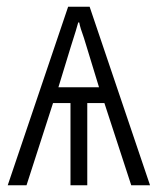

<svg xmlns="http://www.w3.org/2000/svg" viewBox="-20 -552 475 572"><path d="M427 0H371L291 -245H240V0H190V-245H138L59 0H3L183 -532H247ZM213 -485Q209 -469 191 -413L154 -292H275L238 -413L230 -439Q219 -469 216 -485Z"/></svg>

Font: Noto Sans Display Light Narrow
Style: Regular
Weight: 300
Width: 4
Designer: Monotype Design team
Foundry: Monotype Imaging Inc.
Version: Version 1.000